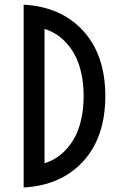

<svg xmlns="http://www.w3.org/2000/svg" viewBox="-20 -807 522 836"><path d="M83 9.3V-786.6Q246.1 -777.8 342.3 -672.6Q438.5 -567.4 438.5 -388.7Q438.5 -210 342.3 -104.7Q246.1 0.5 83 9.3ZM173.8 -96.2Q200.2 -104.5 223.9 -119.1Q247.6 -133.8 269.8 -158.2Q292 -182.6 308.3 -214.4Q324.7 -246.1 334.5 -291Q344.2 -335.9 344.2 -388.7Q344.2 -441.4 334.5 -486.3Q324.7 -531.2 308.3 -563Q292 -594.7 269.8 -619.1Q247.6 -643.6 223.9 -658.2Q200.2 -672.9 173.8 -681.2Z"/></svg>

Font: Voltaire
Style: Regular
Weight: 400
Designer: Yvonne Schttler
Foundry: Yvonne Schttler
Version: Version 1.003